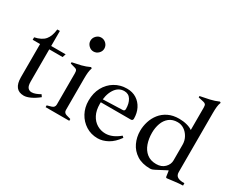

<svg xmlns="http://www.w3.org/2000/svg" viewBox="-99 -1093 1811 1484"><g transform="rotate(30 806.5 -351.5)"><path d="M179 8Q90 8 90 -105V-401H24V-423Q86 -436 114 -469Q142 -502 149 -565H172V-431H301L291 -401H172V-114Q172 -75 185 -60Q198 -45 219 -45Q235 -45 254 -52Q273 -59 294 -71L307 -52Q271 -23 237.5 -7.5Q204 8 179 8Z M371 0V-16L410 -27Q436 -35 436 -61V-339Q436 -359 430.5 -367Q425 -375 411 -378L371 -389V-401Q413 -409 449 -418Q485 -427 521 -444L530 -437Q523 -418 520.5 -395Q518 -372 518 -339V-59Q518 -46 525 -38Q532 -30 543 -27L582 -16V0ZM475 -557Q451 -557 432.5 -575.5Q414 -594 414 -618Q414 -644 432.5 -662.5Q451 -681 475 -681Q501 -681 519.5 -662.5Q538 -644 538 -618Q538 -594 519.5 -575.5Q501 -557 475 -557Z M838 8Q779 8 732.5 -21.5Q686 -51 659.5 -100Q633 -149 633 -210Q633 -278 661 -329.5Q689 -381 737.5 -410Q786 -439 846 -439Q895 -439 931 -416Q967 -393 987 -353.5Q1007 -314 1007 -264Q1007 -257 1003 -251.5Q999 -246 989 -246H690V-272L898 -279Q916 -279 916 -298Q916 -347 896 -379.5Q876 -412 837 -412Q784 -412 752.5 -362Q721 -312 721 -232Q721 -174 741.5 -134.5Q762 -95 796.5 -74.5Q831 -54 872 -54Q934 -54 997 -107L1010 -95Q972 -41 927 -16.5Q882 8 838 8Z M1307 8Q1235 8 1188 -22.5Q1141 -53 1118 -102Q1095 -151 1095 -207Q1095 -249 1108 -290.5Q1121 -332 1147.5 -365.5Q1174 -399 1215 -419Q1256 -439 1311 -439Q1348 -439 1380 -430.5Q1412 -422 1431 -408V-607Q1431 -627 1425.5 -635Q1420 -643 1406 -646L1358 -657V-669Q1401 -677 1441 -686Q1481 -695 1517 -711L1526 -705Q1518 -686 1515.5 -662.5Q1513 -639 1513 -607V-80Q1513 -50 1533.5 -38Q1554 -26 1594 -27V-6Q1559 -5 1525.5 -0.5Q1492 4 1456 8L1448 4L1440 -51H1436L1344 -3Q1337 1 1327 4.5Q1317 8 1307 8ZM1330 -46Q1377 -46 1405 -74Q1433 -102 1433 -137V-277Q1433 -314 1416 -344.5Q1399 -375 1372.5 -392.5Q1346 -410 1314 -410Q1269 -410 1239.5 -386.5Q1210 -363 1196 -324Q1182 -285 1182 -240Q1182 -187 1197.5 -143Q1213 -99 1246 -72.5Q1279 -46 1330 -46Z"/></g></svg>

Font: Ibarra Real Nova Medium
Style: Regular
Weight: 500
Designer: Jose Maria Ribagorda & Octavio Pardo
Foundry: Jose Maria Ribagorda
Version: Version 2.000